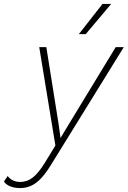

<svg xmlns="http://www.w3.org/2000/svg" viewBox="-123 -739 648 974"><path d="M-20 215Q-50 215 -71 206.5Q-92 198 -103 182L-84 154Q-73 169 -56.5 176.5Q-40 184 -20 184Q15 184 44 161Q73 138 105 86L158 -1L76 -500H112L175 -105L184 -39L225 -107L464 -500H505L134 100Q108 142 84 167Q60 192 34.5 203.5Q9 215 -20 215ZM397 -719H441L312 -566H277Z"/></svg>

Font: Kantumruy Pro ExtraLight
Style: Italic
Weight: 250
Italic angle: -13°
Version: Version 1.002